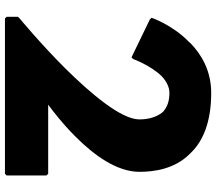

<svg xmlns="http://www.w3.org/2000/svg" viewBox="-70 -818 894 795"><g transform="rotate(90 377.5 -420.0)"><path d="M413 -172C440 -192 491 -231 541 -281L548 -288C620 -360 691 -455 691 -550C691 -609 680 -695 617 -758L616 -759L609 -766C562 -813 485 -847 364 -847C273 -847 205 -807 157 -760C156 -759 157 -759 156 -758L149 -751C81 -683 53 -600 53 -600L60 -593L217 -517L224 -524C224 -524 249 -594 294 -641C313 -659 337 -674 364 -674C400 -674 424 -664 442 -648C471 -616 474 -569 474 -550C474 -474 367 -348 261 -241C158 -138 56 -54 56 -54L49 -47V0L56 7H699L706 0V-165L699 -172Z"/></g></svg>

Font: Hussar Woodtype
Style: Blk
Weight: 900
Foundry: Cannot Into Space Fonts
Version: Version 1.07